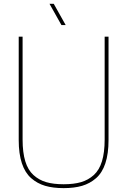

<svg xmlns="http://www.w3.org/2000/svg" viewBox="-20 -970 660 996"><path d="M77.1 -243.2V-779.8H97.2V-246.1Q97.2 -179.2 111.1 -133.5Q125 -87.9 153.6 -62Q182.1 -36.1 219.7 -25.1Q257.3 -14.2 310.1 -14.2Q362.8 -14.2 400.4 -25.1Q438 -36.1 466.6 -62Q495.1 -87.9 509 -133.5Q522.9 -179.2 522.9 -246.1V-779.8H543V-243.2Q543 -172.4 526.6 -123Q510.3 -73.7 478.5 -45.9Q446.8 -18.1 406 -6.1Q365.2 5.9 310.1 5.9Q254.9 5.9 214.1 -6.1Q173.3 -18.1 141.6 -45.9Q109.9 -73.7 93.5 -123Q77.1 -172.4 77.1 -243.2ZM236.8 -950.2H258.8L320.8 -839.8H298.8Z"/></svg>

Font: Cooper Hewitt
Style: Thin
Weight: 701
Designer: Village Type and Design LLC
Foundry: Cooper Hewitt Smithsonian Design Museum
Version: 1.000